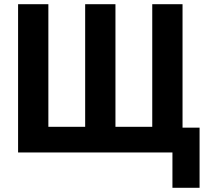

<svg xmlns="http://www.w3.org/2000/svg" viewBox="-20 -725 999 913"><path d="M800 168V0H66V-705H210V-122H385V-705H529V-122H704V-705H848V-118H929V168Z"/></svg>

Font: Nunito Sans 10pt Condensed ExtraBold
Style: Regular
Weight: 800
Width: 3
Designer: Vernon Adams
Foundry: Vernon Adams
Version: Version 3.101;gftools[0.9.27]